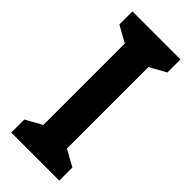

<svg xmlns="http://www.w3.org/2000/svg" viewBox="-231 -757 800 800"><g transform="rotate(45 168.5 -357.0)"><path d="M310 0H27V-77L99 -117V-597L27 -637V-714H310V-637L238 -597V-117L310 -77Z"/></g></svg>

Font: Noto Sans Gurmukhi UI Condensed
Style: Bold
Weight: 700
Width: 3
Designer: Jelle Bosma - Monotype Design Team
Foundry: Monotype Imaging Inc.
Version: Version 2.004; ttfautohint (v1.8.4.7-5d5b)